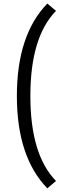

<svg xmlns="http://www.w3.org/2000/svg" viewBox="-20 -757 380 1056"><path d="M240.2 -737.3 288.1 -697.3Q147 -553.2 147 -229Q147 94.2 288.1 238.3L240.2 278.8Q72.8 106 72.8 -229Q72.8 -565.4 240.2 -737.3Z"/></svg>

Font: Estedad-FD Regular
Style: FD-Regular
Weight: 400
Designer: Amin Abedi
Version: Version 7.3